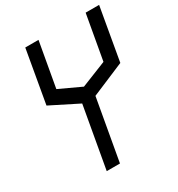

<svg xmlns="http://www.w3.org/2000/svg" viewBox="-197 -852 1018 1099"><g transform="rotate(-30 312.0 -302.0)"><path d="M257.5 -284.5 74.5 -376.5 135.5 -725H223L170.5 -430L314.5 -363L482 -430L534.5 -725H623.5L562.5 -376.5L345 -284.5L273 121H185.5Z"/></g></svg>

Font: JuliaMono Italic
Style: Regular
Weight: 400
Italic angle: -9°
Monospace: yes
Designer: cormullion
Foundry: corm
Version: Version 0.049; ttfautohint (v1.8.4)